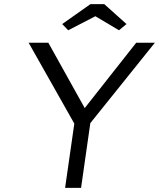

<svg xmlns="http://www.w3.org/2000/svg" viewBox="-20 -906 767 926"><path d="M294 0 344 -349V-300L118 -700H213L398 -368L377 -370L637 -700H727L397 -289L422 -357L371 0ZM309 -760 280 -790 416 -886H483L590 -790L554 -760L426 -836H456Z"/></svg>

Font: Lexend Light
Style: Italic
Weight: 300
Italic angle: -8.13011°
Designer: Bonnie Shaver-Troup, Thomas Jockin
Foundry: Lexend
Version: Version 1.007